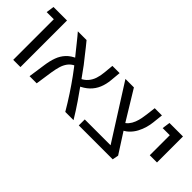

<svg xmlns="http://www.w3.org/2000/svg" viewBox="22 -1161 1729 1729"><g transform="rotate(45 886.0 -296.5)"><path d="M129 0V-593H221V0ZM38 -517 49 -593H189V-517Z M792 0Q748 -75 702 -145Q656 -215 610.5 -277.5Q565 -340 521 -394Q496 -425 472 -454.5Q448 -484 427.5 -510Q407 -536 389.5 -557Q372 -578 359 -593H470Q489 -571 510 -544Q531 -517 556 -485.5Q581 -454 611 -416Q654 -357 703 -289Q752 -221 802 -148Q852 -75 897 0ZM337 0 361 -166Q369 -224 386.5 -272.5Q404 -321 438 -357.5Q472 -394 529 -417L559 -357Q523 -340 502 -311.5Q481 -283 470 -245.5Q459 -208 452 -163L428 0ZM705 -246 675 -306Q713 -324 737 -352Q761 -380 773.5 -417Q786 -454 790 -499L799 -593H891L882 -496Q877 -438 857 -390Q837 -342 799.5 -306Q762 -270 705 -246Z M1338 -5 965 -593H1073L1256 -293L1407 -58ZM964 0V-76H1375L1407 -58L1396 0ZM1243 -234 1216 -297Q1248 -308 1268.5 -332.5Q1289 -357 1301 -388Q1313 -419 1318.5 -449.5Q1324 -480 1327 -503L1338 -593H1430L1419 -493Q1416 -462 1405.5 -424Q1395 -386 1375 -348Q1355 -310 1322.5 -279.5Q1290 -249 1243 -234Z M1606 -262V-593H1698V-262ZM1515 -517 1526 -593H1658V-517Z"/></g></svg>

Font: Noto Sans Hebrew Thin
Style: Regular
Weight: 400
Version: Version 3.001